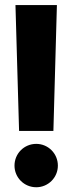

<svg xmlns="http://www.w3.org/2000/svg" viewBox="-20 -748 292 776"><path d="M57.1 -218.8H195.8L210 -727.5H42.5ZM126.5 8.8C174.8 8.8 213.9 -30.3 213.9 -78.6C213.9 -127.4 174.8 -166.5 126.5 -166.5C77.6 -166.5 38.6 -127.4 38.6 -78.6C38.6 -30.3 77.6 8.8 126.5 8.8Z"/></svg>

Font: Raveo Display
Style: Bold
Weight: 700
Designer: Jakub Foglar, Rasmus Andersson (Inter)
Foundry: Jakubfoglar.com
Version: Version 1.100;Glyphs 3.2.3 (3260)